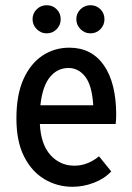

<svg xmlns="http://www.w3.org/2000/svg" viewBox="-20 -707 508 737"><path d="M43 -252Q43 -343 70 -403Q97 -463 143 -493.5Q189 -524 246 -524Q332 -524 379 -456Q426 -388 426 -266Q426 -258 425.5 -249Q425 -240 424 -231H133Q137 -152 174 -111.5Q211 -71 265 -71Q293 -71 317 -81Q341 -91 360 -107L407 -49Q381 -21 340.5 -5.5Q300 10 258 10Q200 10 151 -19Q102 -48 72.5 -106Q43 -164 43 -252ZM243 -446Q200 -446 171.5 -411Q143 -376 135 -303H338Q333 -380 307 -413Q281 -446 243 -446ZM105 -633Q105 -656 121 -671.5Q137 -687 159 -687Q182 -687 197.5 -671.5Q213 -656 213 -633Q213 -611 197.5 -595Q182 -579 159 -579Q137 -579 121 -595Q105 -611 105 -633ZM273 -633Q273 -656 289 -671.5Q305 -687 327 -687Q350 -687 365.5 -671.5Q381 -656 381 -633Q381 -611 365.5 -595Q350 -579 327 -579Q305 -579 289 -595Q273 -611 273 -633Z"/></svg>

Font: Radio Canada Condensed
Style: Regular
Weight: 400
Width: 3
Designer: Charles Daoud, Etienne Aubert Bonn, Alexandre Saumier Demers, Jacques Le Bailly
Foundry: Radio-Canada
Version: Version 2.104; ttfautohint (v1.8.4.7-5d5b);gftools[0.9.28.de